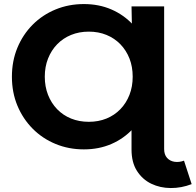

<svg xmlns="http://www.w3.org/2000/svg" viewBox="-20 -732 974 956"><path d="M397.7 11.8Q322.1 11.8 256.8 -15.2Q191.4 -42.1 142.7 -91.2Q94 -140.3 66.6 -206.1Q39.3 -271.9 39.3 -349.9Q39.3 -428.2 66.6 -494.1Q93.9 -560 142.6 -609Q191.4 -658 256.7 -684.9Q322.1 -711.8 397.7 -711.8Q472.6 -711.8 534.5 -685Q596.4 -658.2 641.7 -609.4Q687 -560.6 711.4 -494.6Q735.9 -428.7 735.9 -349.9Q735.9 -271.6 711.4 -205.5Q687 -139.4 641.7 -90.6Q596.4 -41.8 534.5 -15Q472.6 11.8 397.7 11.8ZM422.2 -125.5Q470.3 -125.5 510.2 -141.8Q550.1 -158.1 579.3 -188.3Q608.5 -218.5 624.6 -259.6Q640.7 -300.7 640.7 -350.2Q640.7 -399.7 624.7 -440.6Q608.6 -481.4 579.4 -511.6Q550.1 -541.8 510.2 -558.1Q470.3 -574.5 422.2 -574.5Q374.1 -574.5 334 -558.1Q294 -541.8 264.6 -511.6Q235.3 -481.3 219.2 -440.4Q203 -399.4 203 -350.2Q203 -300.9 219.1 -259.8Q235.2 -218.7 264.5 -188.3Q293.8 -158 334 -141.7Q374.1 -125.5 422.2 -125.5ZM934.3 184.8Q883 204.6 830.1 204.3Q777.2 204 733.2 182.8Q689.3 161.6 662.1 119.2Q634.9 76.9 634.9 12.6V-152.1L654.3 -350.6L637.7 -558.3L634.9 -700H797.3V10.2Q797.3 37.8 811.6 53.9Q826 70 848.8 73.5Q871.6 77 896.2 68Z"/></svg>

Font: Montserrat Alternates Thin
Style: Regular
Weight: 100
Designer: Julieta Ulanovsky
Foundry: Julieta Ulanovsky
Version: Version 9.000